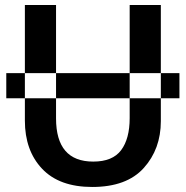

<svg xmlns="http://www.w3.org/2000/svg" viewBox="-20 -734 739 764"><path d="M5 -343V-443H694V-343ZM620 -714H496V-264Q496 -182 462 -136.5Q428 -91 351 -91Q203 -91 203 -263V-714H79V-254Q79 -135 147.5 -62.5Q216 10 347 10Q484 10 552 -65.5Q620 -141 620 -252Z"/></svg>

Font: Noto Sans Display Medium
Style: Regular
Weight: 500
Designer: Monotype Design Team
Foundry: Monotype Imaging Inc.
Version: Version 1.900